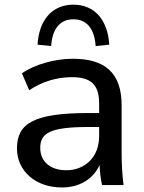

<svg xmlns="http://www.w3.org/2000/svg" viewBox="-20 -804 624 834"><path d="M249 10.3C327.6 10.3 385.3 -27.8 412.6 -86.9C413.6 -58.1 417 -28.8 423.3 0H516.6C510.7 -47.4 508.3 -95.2 508.3 -142.1V-346.7C508.3 -489.7 433.6 -548.8 296.4 -548.8C219.2 -548.8 130.4 -524.4 75.2 -485.4L106.9 -412.1C164.6 -450.7 228 -468.8 293.5 -468.8C373 -468.8 410.6 -437.5 410.6 -355V-313H365.2C125 -313 53.7 -267.1 53.7 -159.2C53.7 -62 133.3 10.3 249 10.3ZM268.1 -64.5C198.2 -64.5 154.8 -102.5 154.8 -161.6C154.8 -226.1 197.3 -252.4 366.2 -252.4H410.6V-211.9C410.6 -121.1 348.1 -64.5 268.1 -64.5ZM202.1 -604C207.5 -680.2 241.2 -720.2 298.8 -720.2C356.4 -720.2 390.1 -680.2 395.5 -604L454.6 -609.9C448.2 -718.3 390.1 -783.7 298.8 -783.7C207.5 -783.7 149.4 -718.3 143.1 -609.9Z"/></svg>

Font: Winston
Style: Regular
Weight: 400
Designer: Vernon Adams, Kim Jin-seong, David Berlow, Cristiano Sobral
Foundry: The Winston Project Authors
Version: Version 3.004